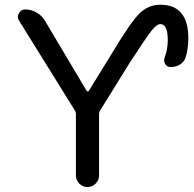

<svg xmlns="http://www.w3.org/2000/svg" viewBox="-20 -794 802 794"><path d="M337.9 -418.9Q339.8 -416 342.8 -416Q345.7 -416 347.7 -418.9L440.4 -569.3Q518.6 -700.2 555.7 -737.3Q592.8 -774.4 642.6 -774.4Q758.8 -774.4 758.8 -635.7Q758.8 -593.8 748 -557.6Q742.2 -538.1 724.6 -527.3Q707 -516.6 685.5 -516.6Q670.9 -516.6 663.1 -529.3Q655.3 -542 661.1 -556.6Q673.8 -590.8 673.8 -627.9Q673.8 -694.3 643.6 -694.3Q642.6 -694.3 642.6 -694.3Q628.9 -694.3 608.4 -669.4Q587.9 -644.5 515.6 -533.2L394.5 -337.9Q389.6 -330.1 389.6 -320.3V-68.4Q389.6 -48.8 375.5 -34.7Q361.3 -20.5 341.8 -20.5Q322.3 -20.5 308.1 -34.7Q293.9 -48.8 293.9 -68.4V-320.3Q293.9 -330.1 289.1 -337.9L58.6 -709Q53.7 -716.8 53.7 -724.6Q53.7 -732.4 58.6 -739.3Q66.4 -754.9 84 -754.9Q109.4 -754.9 131.3 -742.2Q153.3 -729.5 166 -708Z"/></svg>

Font: Gen Jyuu GothicX Regular
Style: Regular
Weight: 400
Designer: [Source Han Sans]
Ryoko NISHIZUKA  (kana & ideographs); Paul D. Hunt (Latin, Greek & Cyrillic); Wenlong ZHANG  (bopomofo
Version: Version 1.002.20150607